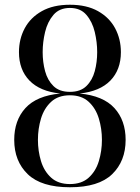

<svg xmlns="http://www.w3.org/2000/svg" viewBox="-20 -780 590 810"><path d="M40 -190Q40 -272 87.2 -324Q134.5 -376 234 -385.5Q148.5 -394.5 104.2 -440.2Q60 -486 60 -560Q60 -615 84.2 -660.5Q108.5 -706 156.5 -733Q204.5 -760 275 -760Q345.5 -760 393.5 -733Q441.5 -706 465.8 -660.5Q490 -615 490 -560Q490 -486 445.8 -440.2Q401.5 -394.5 316 -385.5Q415.5 -376 462.8 -324Q510 -272 510 -190Q510 -100 453 -45Q396 10 275 10Q154.5 10 97.2 -45Q40 -100 40 -190ZM160 -560Q160 -518 170.2 -479.8Q180.5 -441.5 205.5 -417Q230.5 -392.5 275 -392.5Q319.5 -392.5 344.5 -417Q369.5 -441.5 379.8 -479.8Q390 -518 390 -560Q390 -602 379.8 -645Q369.5 -688 344.5 -717.2Q319.5 -746.5 275 -746.5Q230.5 -746.5 205.5 -717.2Q180.5 -688 170.2 -645Q160 -602 160 -560ZM140 -190Q140 -143 153 -100.2Q166 -57.5 195.8 -30.5Q225.5 -3.5 275 -3.5Q324.5 -3.5 354.2 -30.5Q384 -57.5 397 -100.2Q410 -143 410 -190Q410 -237 397 -280Q384 -323 354.2 -350.5Q324.5 -378 275 -378Q225.5 -378 195.8 -350.5Q166 -323 153 -280Q140 -237 140 -190Z"/></svg>

Font: Bodoni Moda 16pt
Style: Regular
Weight: 400
Version: Version 2.3